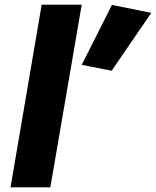

<svg xmlns="http://www.w3.org/2000/svg" viewBox="-20 -800 666 820"><path d="M158 -780H329L195 0H25ZM458 -779 626 -745 457 -498 329 -523Z"/></svg>

Font: Jost* Heavy
Style: Italic
Weight: 800
Italic angle: -10°
Version: Version 3.7